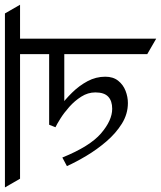

<svg xmlns="http://www.w3.org/2000/svg" viewBox="4 -732 685 818"><g transform="rotate(-90 347.0 -322.5)"><path d="M225.1 -456.1H537.1V-391.6H290L241.2 -451.7Q267.6 -435.5 299.8 -412.1Q332 -388.7 361.8 -358.4Q391.6 -328.1 410.6 -292.5Q429.7 -256.8 429.7 -216.8Q429.7 -183.6 412.6 -162.1Q395.5 -140.6 369.6 -130.6Q343.8 -120.6 317.4 -120.6Q271 -120.6 229.7 -146.2Q188.5 -171.9 153.8 -212.4Q119.1 -252.9 92.5 -297.6Q65.9 -342.3 48.8 -380.4L85.4 -399.9Q132.8 -282.7 188.2 -235.1Q243.7 -187.5 293 -187.5Q326.7 -187.5 344.7 -204.6Q362.8 -221.7 362.8 -259.3Q362.8 -291 344.7 -319.3Q326.7 -347.7 301 -370.4Q275.4 -393.1 251.2 -408.2Q227.1 -423.3 214.4 -429.2ZM368.2 -644.5 405.3 -580.1H-4.9L-42 -644.5ZM699.2 -644.5 736.3 -580.1H294.9L257.8 -644.5ZM525.9 -38.1V-644.5H591.8V0Z"/></g></svg>

Font: Annapurna SIL
Style: Regular
Weight: 400
Designer: Peter Martin, Annie Olsen
Foundry: SIL International
Version: Version 2.000